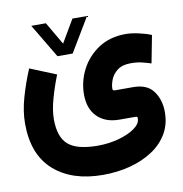

<svg xmlns="http://www.w3.org/2000/svg" viewBox="-85 -613 891 936"><g transform="rotate(-10 360.5 -145.0)"><path d="M231.4 -364.7 131.3 -532.7H203.6L269 -420.4L335 -532.7H407.2L306.6 -364.7ZM214.4 -277.3Q193.4 -225.6 177 -167.5Q160.6 -109.4 160.6 -64.5Q160.6 22.9 203.4 60.8Q246.1 98.6 348.6 99.1Q403.8 99.1 452.9 85.7Q502 72.3 533.2 50.3Q564.5 28.3 564.5 2Q564.5 -4.9 562.3 -6.3Q560.1 -7.8 545.9 -7.8H475.6Q406.2 -7.8 366.2 -47.6Q326.2 -87.4 326.2 -157.7Q326.2 -223.6 356.7 -282Q387.2 -340.3 443.4 -377Q499.5 -413.6 577.1 -413.6Q604 -413.6 639.4 -406Q674.8 -398.4 703.1 -386.7L676.8 -250.5Q655.8 -257.3 631.8 -263.2Q607.9 -269 577.1 -269Q534.2 -269 510.3 -250.2Q486.3 -231.4 476.8 -206.5Q467.3 -181.6 467.3 -164.1Q467.3 -156.2 469.7 -154.3Q472.2 -152.3 480.5 -152.3H568.4Q637.7 -152.3 668.7 -109.4Q699.7 -66.4 699.7 -5.9Q699.7 54.2 672.4 100.6Q645 147 596.7 178.7Q548.3 210.4 485.4 227.1Q422.4 243.7 351.1 243.7Q197.3 243.7 107.9 164.3Q18.6 85 18.6 -67.9Q18.6 -129.4 38.1 -197.3Q57.6 -265.1 85 -330.1Z"/></g></svg>

Font: Vazir Black FD
Style: Black-FD
Weight: 900
Designer: Saber Rastikerdar
Foundry: Saber Rastikerdar
Version: Version 30.0.0